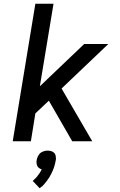

<svg xmlns="http://www.w3.org/2000/svg" viewBox="-20 -755 640 1026"><path d="M366 0 241 -217 169 -149 145 0H48L169 -735H266L193 -294L430 -520H559L309 -282L473 0ZM192 251 155 212Q159 208 162.5 204.5Q166 201 170.5 197Q175 193 178 188.5Q181 184 184.5 179.5Q188 175 192 169.5Q196 164 197 161L198 159L203 150Q199 149 196.5 147.5Q194 146 190.5 144Q187 142 184.5 139.5Q182 137 180.5 134Q179 131 178 128Q177 125 176 121.5Q175 118 175 113Q175 108 175 106L176 101Q177 97 178 92Q179 87 181.5 82.5Q184 78 186.5 73.5Q189 69 192.5 65.5Q196 62 200 59.5Q204 57 209 55Q214 53 220 51.5Q226 50 228 50H235Q239 50 244 50.5Q249 51 253.5 52.5Q258 54 261.5 56Q265 58 268.5 61Q272 64 274 67.5Q276 71 277 75.5Q278 80 278.5 86Q279 92 279 94L278 101Q277 109 275 116.5Q273 124 271 131.5Q269 139 266 146.5Q263 154 260 161Q257 168 253 175.5Q249 183 245 190Q241 197 236.5 203Q232 209 227 216Q222 223 214.5 231Q207 239 205 241L200 244Z"/></svg>

Font: Iosevka Aile Medium Oblique
Style: Regular
Weight: 500
Italic angle: -9°
Designer: Belleve Invis
Foundry: Belleve Invis
Version: Version 31.1.0; ttfautohint (v1.8.4)